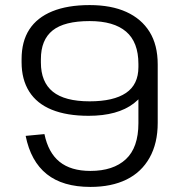

<svg xmlns="http://www.w3.org/2000/svg" viewBox="-20 -728 713 756"><path d="M601 -244Q601 -164 569 -107Q537 -50 478 -21Q419 8 336 8Q227 8 164 -42.5Q101 -93 81 -193L155 -200Q170 -127 214.5 -91Q259 -55 336 -55Q426 -55 475.5 -101Q525 -147 525 -243V-474H601ZM333 -708Q418 -708 477.5 -681Q537 -654 569 -602.5Q601 -551 601 -474L571 -462Q571 -370 507 -321Q443 -272 329 -272Q243 -272 184 -296Q125 -320 95 -367.5Q65 -415 65 -483V-495Q65 -565 95.5 -612Q126 -659 186 -683.5Q246 -708 333 -708ZM333 -645Q233 -645 187 -608Q141 -571 141 -495V-482Q141 -405 188 -367Q235 -329 333 -329Q427 -329 476 -362Q525 -395 525 -464V-476Q525 -562 476.5 -603.5Q428 -645 333 -645Z"/></svg>

Font: Pathway Extreme 8pt Thin Light
Style: Regular
Weight: 300
Version: Version 1.001;gftools[0.9.26]